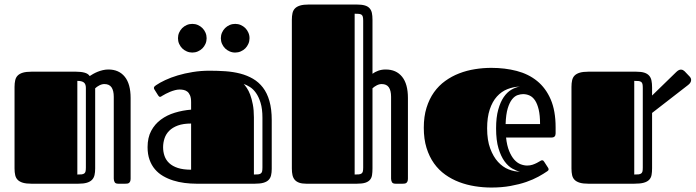

<svg xmlns="http://www.w3.org/2000/svg" viewBox="-20 -820 3105 857"><path d="M44.9 -432.1Q44.9 -448.7 47.9 -461.7Q50.8 -474.6 59.1 -482.9Q67.4 -491.2 82 -495.6Q96.7 -500 120.1 -500H319.8Q341.8 -500 357.7 -495.6Q373.5 -491.2 380.4 -480.5Q386.7 -484.9 395.8 -490Q404.8 -495.1 415.5 -499.5Q426.3 -503.9 438.5 -506.8Q450.7 -509.8 463.9 -509.8Q510.7 -509.8 536.9 -477.5Q563 -445.3 563 -382.8V-22.9Q563 -14.6 560.8 -10Q558.6 -5.4 555.4 -3.2Q552.2 -1 547.9 -0.5Q543.5 0 539.1 0H507.8Q495.1 0 491.5 -7.3Q487.8 -14.6 487.8 -22.9V-387.7Q487.8 -415.5 477.8 -430.2Q467.8 -444.8 445.8 -444.8Q434.6 -444.8 423.1 -438.7Q411.6 -432.6 404.8 -425.8V-68.4Q404.8 -51.3 401.9 -38.6Q398.9 -25.9 390.6 -17.3Q382.3 -8.8 367.7 -4.4Q353 0 329.6 0H120.1Q96.7 0 82 -4.4Q67.4 -8.8 59.1 -17.1Q50.8 -25.4 47.9 -38.1Q44.9 -50.8 44.9 -67.9ZM363.3 -427.7Q363.3 -444.8 354.2 -451.9Q345.2 -459 325.2 -459V-41Q336.9 -41 344.2 -41.7Q351.6 -42.5 356 -45.7Q360.4 -48.8 361.8 -54.9Q363.3 -61 363.3 -72.3Z M856.9 0Q830.6 0 804 -3.4Q777.3 -6.8 753.2 -14.4Q729 -22 708 -34.2Q687 -46.4 671.6 -64.5Q656.2 -82.5 647.5 -106.9Q638.7 -131.3 638.7 -163.1Q638.7 -205.6 654.8 -235.8Q670.9 -266.1 698 -286.1Q725.1 -306.2 760.3 -316.9Q795.4 -327.6 833 -330.6V-364.3Q833 -383.3 828.1 -394.5Q823.2 -405.8 815.7 -411.4Q808.1 -417 799.1 -418.7Q790 -420.4 781.7 -420.4Q772 -420.4 761 -417.5Q750 -414.6 739.7 -410.4Q729.5 -406.2 720.2 -401.4Q710.9 -396.5 704.6 -392.6Q701.7 -390.6 699.2 -389.2Q696.8 -387.7 694.3 -387.7Q689.9 -387.7 686 -394L669.4 -420.4Q667 -423.8 667 -427.7Q667 -431.6 670.2 -434.6Q673.3 -437.5 676.3 -439.5Q692.4 -450.7 717.3 -462.4Q742.2 -474.1 773.2 -483.4Q804.2 -492.7 840.3 -498.5Q876.5 -504.4 915 -504.4Q951.7 -504.4 986.6 -502Q1021.5 -499.5 1052.5 -491.5Q1083.5 -483.4 1109.1 -468.5Q1134.8 -453.6 1153.6 -429.2Q1172.4 -404.8 1182.6 -369.1Q1192.9 -333.5 1192.9 -283.7V-65.9Q1192.9 -49.8 1189.9 -37.4Q1187 -24.9 1178.7 -16.6Q1170.4 -8.3 1155.8 -4.2Q1141.1 0 1117.7 0ZM833 -268.6Q797.9 -268.6 773.9 -259.8Q750 -251 735.4 -236.3Q720.7 -221.7 714.4 -202.4Q708 -183.1 708 -162.6Q708 -142.1 714.4 -123.8Q720.7 -105.5 735.4 -91.8Q750 -78.1 773.9 -70.3Q797.9 -62.5 833 -62.5ZM1113.3 -41Q1125 -41 1132.3 -41.7Q1139.6 -42.5 1144 -45.7Q1148.4 -48.8 1149.9 -54.9Q1151.4 -61 1151.4 -72.3V-294.4Q1151.4 -334 1143.1 -361.1Q1134.8 -388.2 1122.3 -405.5Q1109.9 -422.9 1095.2 -431.9Q1080.6 -440.9 1067.9 -445.3Q1073.7 -439 1081.8 -427.2Q1089.8 -415.5 1096.7 -397.5Q1103.5 -379.4 1108.4 -354.2Q1113.3 -329.1 1113.3 -296.4ZM774.4 -649.4Q774.4 -662.6 779.5 -674.3Q784.7 -686 793.2 -694.6Q801.8 -703.1 813.5 -708.3Q825.2 -713.4 838.4 -713.4Q851.6 -713.4 863.3 -708.3Q875 -703.1 883.5 -694.6Q892.1 -686 897.2 -674.3Q902.3 -662.6 902.3 -649.4Q902.3 -636.2 897.2 -624.5Q892.1 -612.8 883.5 -604.2Q875 -595.7 863.3 -590.6Q851.6 -585.4 838.4 -585.4Q825.2 -585.4 813.5 -590.6Q801.8 -595.7 793.2 -604.2Q784.7 -612.8 779.5 -624.5Q774.4 -636.2 774.4 -649.4ZM965.8 -649.4Q965.8 -662.6 970.9 -674.3Q976.1 -686 984.6 -694.6Q993.2 -703.1 1004.9 -708.3Q1016.6 -713.4 1029.8 -713.4Q1043 -713.4 1054.7 -708.3Q1066.4 -703.1 1075 -694.6Q1083.5 -686 1088.6 -674.3Q1093.8 -662.6 1093.8 -649.4Q1093.8 -636.2 1088.6 -624.5Q1083.5 -612.8 1075 -604.2Q1066.4 -595.7 1054.7 -590.6Q1043 -585.4 1029.8 -585.4Q1016.6 -585.4 1004.9 -590.6Q993.2 -595.7 984.6 -604.2Q976.1 -612.8 970.9 -624.5Q965.8 -636.2 965.8 -649.4Z M1642.6 -490.7Q1653.3 -499 1668.5 -504.4Q1683.6 -509.8 1701.7 -509.8Q1748.5 -509.8 1774.7 -477.5Q1800.8 -445.3 1800.8 -382.8V-22.9Q1800.8 -14.6 1798.6 -10Q1796.4 -5.4 1793.2 -3.2Q1790 -1 1785.6 -0.5Q1781.2 0 1776.9 0H1745.6Q1732.9 0 1729.2 -7.3Q1725.6 -14.6 1725.6 -22.9V-387.7Q1725.6 -415.5 1715.6 -430.2Q1705.6 -444.8 1683.6 -444.8Q1672.4 -444.8 1660.9 -438.7Q1649.4 -432.6 1642.6 -425.8V-68.4Q1642.6 -51.3 1640.6 -38.6Q1638.7 -25.9 1631.3 -17.3Q1624 -8.8 1610.4 -4.4Q1596.7 0 1573.2 0H1347.2Q1328.1 0 1315.7 -4.4Q1303.2 -8.8 1295.9 -17.1Q1288.6 -25.4 1285.6 -38.1Q1282.7 -50.8 1282.7 -67.9V-731.9Q1282.7 -748.5 1285.6 -761.5Q1288.6 -774.4 1296.9 -782.7Q1305.2 -791 1319.8 -795.4Q1334.5 -799.8 1357.9 -799.8H1571.8Q1593.8 -799.8 1607.7 -795.9Q1621.6 -792 1629.4 -783.4Q1637.2 -774.9 1639.9 -762.2Q1642.6 -749.5 1642.6 -731.9ZM1601.1 -727.5Q1601.1 -738.3 1599.6 -744.6Q1598.1 -751 1593.8 -754.2Q1589.4 -757.3 1582 -758.1Q1574.7 -758.8 1563 -758.8V-41Q1574.7 -41 1582 -41.7Q1589.4 -42.5 1593.8 -45.7Q1598.1 -48.8 1599.6 -54.9Q1601.1 -61 1601.1 -72.3Z M2333 -81.1Q2346.2 -81.1 2356.9 -84.7Q2367.7 -88.4 2376.2 -92.8Q2384.8 -97.2 2390.4 -100.8Q2396 -104.5 2398.9 -104.5Q2403.3 -104.5 2405 -103Q2406.7 -101.6 2409.2 -97.7L2426.3 -71.3Q2428.7 -67.4 2428.7 -64.5Q2428.7 -61 2426.8 -59.1Q2424.8 -57.1 2422.9 -55.7Q2406.7 -44.4 2383.3 -31.5Q2359.9 -18.6 2328.9 -7.8Q2297.9 2.9 2258.8 10Q2219.7 17.1 2172.9 17.1Q2136.2 17.1 2099.6 11.2Q2063 5.4 2029.5 -7.3Q1996.1 -20 1967.3 -40.5Q1938.5 -61 1917.2 -90.8Q1896 -120.6 1883.8 -159.9Q1871.6 -199.2 1871.6 -250Q1871.6 -299.8 1883.8 -339.1Q1896 -378.4 1917.2 -408.2Q1938.5 -438 1967.3 -458.7Q1996.1 -479.5 2029.5 -492.4Q2063 -505.4 2099.6 -511.2Q2136.2 -517.1 2172.9 -517.1Q2233.9 -517.1 2286.4 -503.4Q2338.9 -489.7 2377.4 -458.5Q2416 -427.2 2438 -376.5Q2460 -325.7 2460 -252V-224.6Q2460 -215.8 2455.6 -210.9Q2451.2 -206.1 2440.9 -206.1H2238.8Q2242.7 -169.9 2252.7 -145.8Q2262.7 -121.6 2275.6 -107.2Q2288.6 -92.8 2303.7 -86.9Q2318.8 -81.1 2333 -81.1ZM2390.6 -266.1Q2390.6 -305.2 2384.5 -330.8Q2378.4 -356.4 2368.2 -371.8Q2357.9 -387.2 2344 -393.6Q2330.1 -399.9 2314.9 -399.9Q2303.7 -399.9 2290.5 -395.5Q2277.3 -391.1 2265.9 -377Q2254.4 -362.8 2246.3 -336.4Q2238.3 -310.1 2236.8 -266.1ZM2300.8 -53.7Q2285.2 -57.1 2266.6 -67.6Q2248 -78.1 2231.9 -100.1Q2215.8 -122.1 2205.1 -157.7Q2194.3 -193.4 2194.3 -247.1Q2194.3 -296.4 2203.9 -330.6Q2213.4 -364.7 2228.5 -386.7Q2243.7 -408.7 2262.7 -419.7Q2281.7 -430.7 2300.8 -433.6Q2271.5 -432.6 2244.9 -422.1Q2218.3 -411.6 2198 -389.2Q2177.7 -366.7 2166 -331.5Q2154.3 -296.4 2154.3 -247.1Q2154.3 -194.3 2168 -157.5Q2181.6 -120.6 2202.9 -97.4Q2224.1 -74.2 2250 -64Q2275.9 -53.7 2300.8 -53.7Z M2530.8 -432.1Q2530.8 -448.7 2533.7 -461.7Q2536.6 -474.6 2544.9 -482.9Q2553.2 -491.2 2567.9 -495.6Q2582.5 -500 2606 -500H2819.8Q2842.3 -500 2856 -495.6Q2869.6 -491.2 2877.4 -482.4Q2885.3 -473.6 2887.9 -460.4Q2890.6 -447.3 2890.6 -429.7V-393.6L2999 -499Q3009.8 -509.3 3019 -509.3Q3024.4 -509.3 3028.6 -507.1Q3032.7 -504.9 3035.6 -502L3057.6 -479Q3064.9 -471.7 3064.9 -462.9Q3064.9 -457.5 3061.8 -451.9Q3058.6 -446.3 3051.8 -440.9L2890.6 -315.9V-68.8Q2890.6 -51.8 2888.2 -38.8Q2885.7 -25.9 2877.4 -17.3Q2869.1 -8.8 2853.5 -4.4Q2837.9 0 2811 0H2606Q2582.5 0 2567.9 -4.4Q2553.2 -8.8 2544.9 -17.1Q2536.6 -25.4 2533.7 -38.1Q2530.8 -50.8 2530.8 -67.9ZM2849.1 -427.7Q2849.1 -438.5 2847.7 -444.8Q2846.2 -451.2 2841.8 -454.3Q2837.4 -457.5 2830.1 -458.3Q2822.8 -459 2811 -459V-41Q2822.8 -41 2830.1 -41.7Q2837.4 -42.5 2841.8 -45.7Q2846.2 -48.8 2847.7 -54.9Q2849.1 -61 2849.1 -72.3Z"/></svg>

Font: Fascinate Inline
Style: Regular
Weight: 900
Designer: Astigmatic (AOETI)
Foundry: Astigmatic (AOETI)
Version: Version 1.000